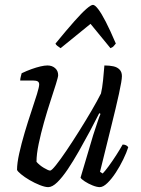

<svg xmlns="http://www.w3.org/2000/svg" viewBox="-20 -769 578 789"><path d="M178 0Q165 0 143.5 -8.5Q122 -17 101.5 -29Q81 -41 66.5 -53Q52 -65 50 -71Q50 -98 59 -138.5Q68 -179 81.5 -224.5Q95 -270 109 -311.5Q123 -353 132 -382.5Q141 -412 141 -422Q141 -431 135 -434.5Q129 -438 117 -438H63Q63 -445 65.5 -454.5Q68 -464 69 -468Q90 -478 109.5 -485Q129 -492 146 -496Q163 -500 175 -500Q194 -500 206.5 -489Q219 -478 219 -460Q219 -453 210 -424Q201 -395 187.5 -354Q174 -313 161 -267Q148 -221 139 -178Q130 -135 130 -104Q142 -90 160.5 -79Q179 -68 186 -68Q192 -68 210 -90.5Q228 -113 253 -150Q278 -187 305 -230Q332 -273 356 -314Q380 -355 395 -385Q400 -406 403.5 -439Q407 -472 409 -500Q430 -500 446 -496.5Q462 -493 471.5 -483Q481 -473 481 -456Q481 -439 469 -384Q457 -329 436.5 -247Q416 -165 391 -63L402 -56Q411 -65 426.5 -86Q442 -107 458 -132Q474 -157 484 -175Q492 -175 498 -172Q504 -169 507 -164Q500 -142 486.5 -114Q473 -86 456 -60Q439 -34 421.5 -17Q404 0 390 0Q378 0 360.5 -7Q343 -14 328.5 -23.5Q314 -33 311 -39L363 -214Q373 -244 380.5 -267Q388 -290 393 -301L388 -304Q371 -270 349 -229Q327 -188 304 -147.5Q281 -107 258.5 -73.5Q236 -40 215.5 -20Q195 0 178 0ZM229 -571Q221 -576 215 -581Q209 -586 208 -590Q254 -646 285 -681Q316 -716 335 -732.5Q354 -749 362 -749Q370 -749 383.5 -731.5Q397 -714 415 -679Q433 -644 456 -590Q452 -586 448 -580.5Q444 -575 434 -571L352 -671Z"/></svg>

Font: Texturina 12pt ExtraLight
Style: Italic
Weight: 250
Italic angle: -11°
Designer: Guillermo Torres Carreño
Foundry: Omnibus-Type
Version: Version 1.002